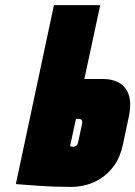

<svg xmlns="http://www.w3.org/2000/svg" viewBox="-20 -720 529 751"><path d="M383 -411H310L372 -700H191L42 0Q42 0 54 1Q66 2 87.5 3.5Q109 5 136.5 7Q164 9 196 10Q228 11 260 11Q288 11 318.5 3Q349 -5 378 -24.5Q407 -44 429 -76Q451 -108 461 -156L484 -264Q492 -302 488 -330Q484 -358 469.5 -376Q455 -394 433 -402.5Q411 -411 383 -411ZM286 -165Q285 -161 283.5 -157Q282 -153 279.5 -151Q277 -149 273.5 -147.5Q270 -146 266 -146Q265 -146 263 -146Q261 -146 259.5 -146.5Q258 -147 257 -147.5Q256 -148 255 -148Q254 -148 254 -148L277 -255H288Q291 -255 294 -254Q297 -253 299 -251Q301 -249 301.5 -245.5Q302 -242 301 -236Z"/></svg>

Font: Advent Pro Black
Style: Italic
Weight: 900
Italic angle: -12°
Version: Version 3.000